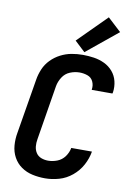

<svg xmlns="http://www.w3.org/2000/svg" viewBox="-105 -1052 786 1125"><g transform="rotate(10 288.0 -489.0)"><path d="M244 8Q285 8 327 -4Q369 -16 404 -45Q439 -74 460 -113Q481 -152 488 -194H365Q360 -166 342.5 -142Q325 -118 298 -107.5Q271 -97 244 -97Q222 -97 202.5 -104.5Q183 -112 172 -129Q161 -146 159 -167Q157 -188 161 -210L214 -535Q219 -563 235.5 -589Q252 -615 280 -626.5Q308 -638 337 -638Q361 -638 384 -630Q407 -622 417.5 -600Q428 -578 424 -553V-550H547Q548 -554 549 -557Q554 -591 546 -623.5Q538 -656 517 -680.5Q496 -705 466.5 -719Q437 -733 404 -738Q371 -743 337 -743Q304 -743 271 -737Q238 -731 206.5 -715Q175 -699 150 -673.5Q125 -648 111.5 -616Q98 -584 93 -552L39 -227Q32 -189 35 -151Q38 -113 55.5 -81Q73 -49 102.5 -28.5Q132 -8 168.5 0Q205 8 244 8ZM343 -760 529 -912 449 -986 281 -818Z"/></g></svg>

Font: Iosevka Sparkle Oblique
Style: Bold
Weight: 700
Italic angle: -9°
Designer: Belleve Invis
Foundry: Belleve Invis
Version: Version 4.5.0; ttfautohint (v1.8.3)